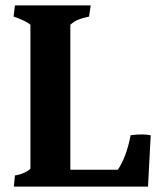

<svg xmlns="http://www.w3.org/2000/svg" viewBox="-20 -687 581 707"><path d="M92 -66V-596Q76 -610 30 -626L35 -667H314L308 -626Q284 -621 269 -615Q254 -609 239 -596V-62H414Q446 -110 461 -189Q481 -192 502 -192Q518 -192 535 -189L525 0H31L35 -41Q51 -43 68 -50.5Q85 -58 92 -66Z"/></svg>

Font: Caladea
Style: Bold
Weight: 700
Designer: Carolina Giovagnoli and Andres Torresi
Foundry: Carolina Giovagnoli & Andres Torresi
Version: Version 1.001